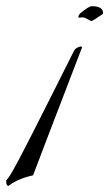

<svg xmlns="http://www.w3.org/2000/svg" viewBox="-57 -482 353 620"><path d="M-29 118Q-29 118 -30 118Q-37 118 -37 103Q-37 101 -37 100Q-31 96 -16 70Q9 28 182 -318Q187 -328 203 -332Q208 -331 208 -329Q60 56 56 68Q52 80 50 84Q-2 96 -29 118ZM237 -414Q217 -426 211 -426Q205 -426 200.5 -425Q196 -424 196 -429Q197 -433 202 -439Q230 -462 239 -462Q240 -462 240 -462Q276 -462 276 -439Q276 -437 267 -431.5Q258 -426 253 -422Q241 -414 237 -414Z"/></svg>

Font: Italianno
Style: Regular
Weight: 400
Designer: Robert E. Leuschke
Foundry: Robert E. Leuschke
Version: Version 1.003